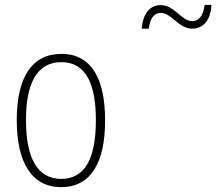

<svg xmlns="http://www.w3.org/2000/svg" viewBox="-20 -761 891 791"><path d="M564 -643H593C598 -690 619 -708 642 -708C687 -708 715 -643 772 -643C815 -643 848 -675 851 -741H823C818 -696 799 -674 772 -674C727 -674 699 -740 642 -740C599 -740 569 -707 564 -643ZM413 -265C413 -433 359 -539 233 -539C111 -539 49 -442 49 -266C49 -90 112 10 232 10C353 10 413 -89 413 -265ZM87 -266C87 -419 133 -505 233 -505C336 -505 375 -411 375 -266C375 -108 330 -24 232 -24C133 -24 87 -112 87 -266Z"/></svg>

Font: Noto Sans Thai Looped Condensed ExtraLight
Style: Regular
Weight: 200
Width: 3
Designer: Sasikarn Vongin, Ben Mitchell
Foundry: The Fontpad Ltd
Version: Version 1.001